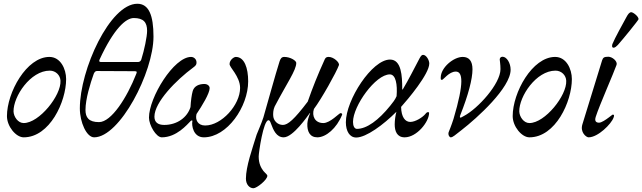

<svg xmlns="http://www.w3.org/2000/svg" viewBox="-20 -717 3419 1022"><path d="M106 14C245 14 332 -176 332 -296C332 -350 302 -414 243 -414C121 -414 17 -224 17 -99C17 -44 65 14 106 14ZM106 -62C76 -62 53 -95 52 -124C51 -204 142 -341 245 -341C277 -341 301 -316 302 -287C306 -209 189 -62 106 -62Z M481 14C618 14 797 -333 797 -522C797 -636 772 -697 711 -697C565 -697 405 -346 405 -140C405 -66 441 14 481 14ZM516 -387C507 -387 507 -393 510 -400C587 -567 651 -621 692 -621C744 -621 763 -598 763 -553C763 -522 748 -450 732 -400C730 -393 723 -387 716 -387ZM507 -67C452 -67 435 -92 435 -132C435 -190 461 -274 479 -324C482 -331 487 -339 495 -339L697 -338C709 -338 710 -334 705 -323C656 -198 573 -67 507 -67Z M841 14C920 14 976 -54 995 -73C997 -75 1000 -76 1001 -76C1003 -76 1005 -75 1004 -72C999 -49 1009 14 1065 14C1189 14 1301 -149 1301 -284C1301 -355 1281 -414 1235 -414C1225 -414 1202 -398 1202 -376C1202 -367 1215 -351 1229 -330C1243 -308 1258 -280 1258 -249C1258 -158 1159 -49 1072 -49C1033 -49 1018 -79 1026 -110C1055 -153 1096 -220 1096 -248C1096 -260 1084 -270 1068 -270C1039 -270 1014 -259 1006 -233C1000 -212 996 -181 994 -147C977 -92 923 -52 854 -52C821 -52 802 -66 802 -96C802 -173 918 -291 1009 -358C1025 -369 1026 -376 1026 -385C1026 -402 1012 -414 997 -414C905 -414 773 -198 773 -91C773 -51 811 14 841 14Z M1329 285C1347 285 1403 240 1403 219C1403 212 1393 206 1382 193C1371 178 1357 156 1357 116C1357 95 1382 -77 1409 -77C1416 -77 1419 -68 1422 -60C1435 -25 1451 14 1490 14C1540 14 1617 -99 1629 -115H1631C1624 -98 1617 -77 1616 -60C1614 -18 1629 14 1669 14C1715 14 1772 -34 1801 -106C1803 -111 1798 -115 1793 -115C1785 -115 1738 -62 1701 -62C1656 -62 1639 -100 1651 -137C1691 -190 1771 -333 1784 -370C1789 -384 1756 -414 1730 -414C1722 -414 1714 -413 1709 -402C1669 -314 1644 -250 1618 -176C1546 -81 1512 -52 1486 -52C1458 -52 1434 -74 1434 -105C1434 -116 1434 -132 1442 -150C1507 -274 1557 -343 1557 -382C1557 -394 1526 -414 1493 -414C1479 -414 1473 -405 1468 -390C1449 -332 1392 -125 1382 -92C1372 -60 1352 -17 1346 0C1323 75 1289 169 1289 234C1289 265 1308 285 1329 285Z M1876 15C1929 15 2021 -53 2090 -122C2085 -104 2081 -77 2081 -55C2081 -19 2093 14 2134 14C2198 14 2264 -68 2264 -116C2264 -119 2263 -120 2258 -120C2254 -120 2250 -118 2244 -110C2229 -92 2191 -68 2164 -68C2137 -68 2116 -93 2115 -148C2151 -188 2265 -323 2265 -379C2265 -397 2249 -425 2232 -425C2225 -425 2220 -419 2213 -406C2184 -351 2155 -293 2125 -243C2124 -241 2123 -240 2122 -240C2122 -240 2121 -241 2121 -243C2121 -313 2117 -400 2056 -400C1960 -400 1821 -185 1821 -66C1821 -19 1841 15 1876 15ZM1880 -31C1867 -31 1859 -46 1859 -68C1859 -153 1979 -321 2055 -321C2087 -321 2096 -267 2091 -205C2083 -186 2070 -170 2057 -154C1995 -77 1932 -31 1880 -31Z M2379 14C2391 14 2403 1 2436 -24C2520 -89 2698 -250 2698 -346C2698 -382 2677 -415 2655 -415C2645 -415 2640 -408 2640 -400C2640 -394 2644 -376 2644 -349C2644 -271 2524 -139 2450 -100C2437 -93 2435 -91 2431 -91C2426 -91 2428 -99 2430 -104C2473 -212 2495 -297 2495 -348C2495 -392 2477 -414 2443 -414C2394 -414 2326 -357 2326 -304C2326 -294 2326 -292 2333 -292C2340 -292 2370 -336 2406 -336C2443 -336 2452 -279 2394 -84C2383 -49 2369 -16 2368 -13C2364 0 2372 14 2379 14Z M2798 14C2937 14 3024 -176 3024 -296C3024 -350 2994 -414 2935 -414C2813 -414 2709 -224 2709 -99C2709 -44 2757 14 2798 14ZM2798 -62C2768 -62 2745 -95 2744 -124C2743 -204 2834 -341 2937 -341C2969 -341 2993 -316 2994 -287C2998 -209 2881 -62 2798 -62Z M3246 -463C3254 -463 3262 -471 3269 -478C3295 -507 3379 -610 3379 -615C3379 -630 3350 -652 3340 -652C3330 -652 3322 -640 3315 -627C3298 -596 3251 -511 3240 -483C3238 -478 3235 -463 3246 -463ZM3113 14C3163 14 3234 -57 3246 -91C3250 -102 3250 -107 3241 -107C3240 -107 3232 -100 3221 -92C3205 -80 3182 -64 3169 -64C3155 -64 3143 -70 3151 -95C3170 -155 3248 -331 3262 -372C3268 -391 3239 -415 3218 -415C3195 -415 3190 -410 3185 -396L3080 -55C3067 -13 3100 14 3113 14Z"/></svg>

Font: EB Garamond
Style: Italic
Weight: 400
Italic angle: -17.2°
Designer: Georg Duffner and Octavio Pardo
Foundry: Georg Duffner
Version: Version 1.000;PS 001.000;hotconv 1.0.88;makeotf.lib2.5.64775